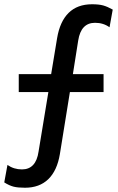

<svg xmlns="http://www.w3.org/2000/svg" viewBox="-39 -753 555 901"><path d="M328 -563 303 -405H447V-321H289L242 -30Q229 48 187.5 88Q146 128 78 128Q45 128 25 123Q5 118 -19 103L-4 21Q26 42 64 42Q130 42 142 -42L188 -321H49V-405H201L229 -574Q242 -652 283 -692.5Q324 -733 393 -733Q425 -733 445 -727.5Q465 -722 490 -708L475 -625Q446 -646 407 -646Q341 -646 328 -563Z"/></svg>

Font: Work Sans Medium
Style: Regular
Weight: 500
Designer: Wei Huang
Foundry: Wei Huang
Version: Version 1.500